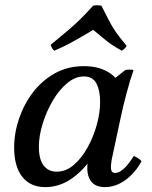

<svg xmlns="http://www.w3.org/2000/svg" viewBox="-20 -712 590 746"><path d="M388 15Q345 15 329 -15Q313 -45 323 -92L340 -172L375 -241L385 -375L467 -440Q483 -443 499 -440Q485 -400 471.5 -349Q458 -298 450 -260L414 -92Q410 -70 411.5 -55Q413 -40 428 -40Q442 -40 459.5 -55Q477 -70 500 -106Q509 -102 516 -97.5Q523 -93 530 -86Q506 -41 468 -13Q430 15 388 15ZM156 15Q98 15 66.5 -25Q35 -65 35 -139Q35 -195 54 -251Q73 -307 108 -353Q143 -399 193 -427Q243 -455 306 -455Q370 -455 411 -425Q452 -395 459 -345L406 -313Q406 -257 386.5 -199Q367 -141 332.5 -92.5Q298 -44 253 -14.5Q208 15 156 15ZM200 -45Q236 -45 266.5 -71Q297 -97 320 -138.5Q343 -180 356 -227Q369 -274 369 -316Q369 -361 354.5 -388Q340 -415 306 -415Q272 -415 240.5 -388.5Q209 -362 184.5 -320Q160 -278 145.5 -230.5Q131 -183 131 -142Q131 -93 149.5 -69Q168 -45 200 -45ZM191 -515Q185 -520 182 -525.5Q179 -531 177 -538Q216 -570 242.5 -592.5Q269 -615 292 -637.5Q315 -660 342 -690Q358 -693 374 -690Q390 -659 401.5 -636Q413 -613 428.5 -590Q444 -567 472 -534Q466 -522 453 -515Q412 -538 390 -556.5Q368 -575 342 -596Q322 -584 300 -571Q278 -558 252 -544Q226 -530 191 -515Z"/></svg>

Font: Poltawski Nowy
Style: Italic
Weight: 400
Italic angle: -12°
Designer: Adam Pótawski, Mateusz Machalski, Borys Kosmynka, Ania Wieluska
Foundry: Capitalics.wtf
Version: Version 1.001;gftools[0.9.25]